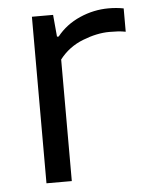

<svg xmlns="http://www.w3.org/2000/svg" viewBox="-45 -586 478 623"><g transform="rotate(-5 194.0 -274.0)"><path d="M81.5 0V-542.5H150.5L157 -471H162.5Q192 -508 237.5 -528Q283 -548 331.5 -548Q357.5 -548 380.5 -543.5V-467.5Q368 -470 354.8 -470.8Q341.5 -471.5 327.5 -471.5Q287 -471.5 240.5 -453.2Q194 -435 164 -396V0Z"/></g></svg>

Font: Encode Sans SemiExpanded SemiExpanded
Style: Regular
Weight: 400
Width: 6
Designer: Multiple Designers
Foundry: Impallari Type
Version: Version 3.000; ttfautohint (v1.8.3) -l 8 -r 50 -G 200 -x 14 